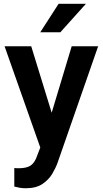

<svg xmlns="http://www.w3.org/2000/svg" viewBox="-20 -770 537 1003"><path d="M143.1 -528.3 250 -181.2 354.5 -528.3H492.7L280.8 80.1Q271.5 106.4 253.2 137.5Q234.9 168.5 201.9 190.9Q168.9 213.4 114.7 213.4Q96.7 213.4 83.3 210.9Q69.8 208.5 54.7 204.6V107.9Q60.1 108.4 66.4 108.6Q72.8 108.9 77.6 108.9Q120.1 108.9 141.1 94Q162.1 79.1 173.8 43.9L190.4 0.5L3.9 -528.3ZM190.4 -601.6 286.1 -750H428.7L295.4 -601.6Z"/></svg>

Font: Vazirmatn FD SemiBold
Style: Regular
Weight: 600
Designer: Saber Rastikerdar
Foundry: Saber Rastikerdar
Version: Version 33.001